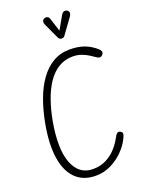

<svg xmlns="http://www.w3.org/2000/svg" viewBox="-230 -1412 1149 1525"><g transform="rotate(-20 344.0 -649.0)"><path d="M306 10Q199.5 10 135.5 -54Q71.5 -118 54.2 -238Q37 -358 69 -525Q88 -625.5 120 -712.8Q152 -800 199 -865.2Q246 -930.5 308.2 -967.2Q370.5 -1004 449 -1004Q508.5 -1004 550.5 -991.8Q592.5 -979.5 622.2 -961Q652 -942.5 673 -923Q683 -914 687 -901.8Q691 -889.5 679 -875Q666 -860.5 651.2 -863.5Q636.5 -866.5 625.5 -876Q609.5 -887.5 584 -903.5Q558.5 -919.5 525.8 -931.5Q493 -943.5 454.5 -943.5Q386.5 -943.5 333.5 -911.2Q280.5 -879 241.2 -821Q202 -763 174.8 -686Q147.5 -609 130.5 -519Q89.5 -289 137.5 -168.2Q185.5 -47.5 301.5 -47.5Q366 -47.5 415.2 -73.2Q464.5 -99 499.2 -138Q534 -177 554.5 -216Q567 -241.5 579 -250.8Q591 -260 607 -252Q623 -243 622.2 -229Q621.5 -215 606.5 -186.5Q583 -139 538 -93.8Q493 -48.5 433.5 -19.2Q374 10 306 10ZM418 -1107Q413.5 -1107 406.2 -1111.8Q399 -1116.5 395 -1124.5L335.5 -1253Q325 -1276 330.8 -1289Q336.5 -1302 348 -1305.5Q363 -1310.5 374.5 -1304.5Q386 -1298.5 390 -1284L426 -1172L489 -1283Q502 -1304.5 517 -1305.2Q532 -1306 541.5 -1298.5Q553 -1288 552.5 -1275.2Q552 -1262.5 543.5 -1250.5L450.5 -1122.5Q442 -1110 433.8 -1108.5Q425.5 -1107 418 -1107Z"/></g></svg>

Font: Edu NSW ACT Hand
Style: Regular
Weight: 400
Designer: Tina and Corey Anderson, Eben Sorkin, Mirko Velimirovic
Foundry: Sorkin Type Co.
Version: Version 2.000